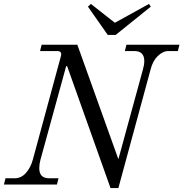

<svg xmlns="http://www.w3.org/2000/svg" viewBox="-30 -940 934 978"><path d="M-10 0 -2 -32H46Q78 -32 102 -59Q126 -86 137 -126L280 -653Q284 -667 279 -673.5Q274 -680 261 -680H174L182 -712H364L573 -129L698 -586Q705 -610 705 -629Q705 -680 654 -680H606L614 -712H884L876 -680H828Q800 -680 774 -655Q748 -630 737 -586L573 18H533L312 -603H307L176 -126Q170 -104 170 -83Q170 -32 220 -32H268L260 0ZM418 -906 433 -920 555 -824 729 -920 738 -906 559 -762H519Z"/></svg>

Font: Old Standard TT
Style: Italic
Weight: 400
Italic angle: -15.2°
Designer: Alexey Kryukov <alexios@thessalonica.org.ru>
Version: Version 2.2